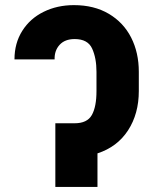

<svg xmlns="http://www.w3.org/2000/svg" viewBox="-20 -737 605 757"><path d="M360.4 -377.9V-454.1Q360.4 -507.8 343.3 -545.4Q326.2 -583 274.4 -583Q235.8 -583 215.1 -560.3Q194.3 -537.6 195.3 -502.9H37.1Q37.1 -566.9 67.9 -615.5Q98.6 -664.1 152.1 -690.4Q205.6 -716.8 271.5 -716.8Q351.1 -716.8 408.9 -682.6Q466.8 -648.4 497.1 -588.9Q527.3 -529.3 527.3 -454.1V-377.9Q527.3 -288.6 484.9 -223.1Q442.4 -157.7 364.3 -132.3V0H198.2V-251H274.4Q323.7 -251 342 -283.4Q360.4 -315.9 360.4 -377.9Z"/></svg>

Font: Pretendard GOV ExtraBold
Style: Regular
Weight: 800
Designer: Base glyphs from Inter by Rasmus Andersson; Hangeul glyphs from Noto Sans CJK(Source Han Sans) by Jang Soo-young and Kan
Foundry: Kil Hyung-jin
Version: Version 1.309